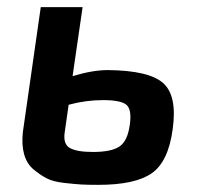

<svg xmlns="http://www.w3.org/2000/svg" viewBox="-20 -510 558 537"><path d="M211 -490 183 -297Q239 -314 281 -314Q397 -313 436.5 -277.5Q476 -242 463 -149Q451 -58 404.5 -25.5Q358 7 255 7Q224 7 207 6Q190 5 159 1.5Q128 -2 110 -11.5Q92 -21 73.5 -36.5Q55 -52 47.5 -78.5Q40 -105 44 -141L94 -490ZM172 -217 161 -140Q156 -107 175.5 -96Q195 -85 240 -85Q292 -85 314.5 -100.5Q337 -116 343 -161Q349 -202 334.5 -216Q320 -230 268 -230Q220 -230 172 -217Z"/></svg>

Font: Exo 2.0 Semi Bold
Style: Italic
Weight: 600
Italic angle: -8°
Designer: Natanael Gama
Version: Version 1.001;PS 001.001;hotconv 1.0.70;makeotf.lib2.5.58329